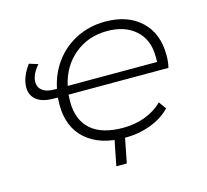

<svg xmlns="http://www.w3.org/2000/svg" viewBox="-90 -586 859 798"><g transform="rotate(-15 340.0 -187.5)"><path d="M201 -230Q200 -210 200 -200Q200 -121 247 -79.5Q294 -38 385 -38Q437 -38 481.5 -55Q526 -72 555 -102L578 -70Q545 -35 493 -15.5Q441 4 381 4Q274 4 214 -49.5Q154 -103 154 -198Q154 -210 155 -230H138Q89 -230 64 -250Q39 -270 39 -304Q39 -348 75 -397L113 -385Q81 -348 81 -316Q81 -293 98.5 -279.5Q116 -266 149 -266H161Q174 -330 211 -379.5Q248 -429 304 -456.5Q360 -484 426 -484Q523 -484 580 -430.5Q637 -377 637 -283Q637 -254 631 -230ZM207 -266H592Q592 -274 592 -289Q592 -362 546 -403Q500 -444 424 -444Q342 -444 283.5 -395.5Q225 -347 207 -266ZM361 109H316L340 -13H385Z"/></g></svg>

Font: Montserrat Ace
Style: Light Italic
Weight: 300
Italic angle: -11.3°
Designer: Julieta Ulanovsky
Foundry: Julieta Ulanovsky
Version: Version 1